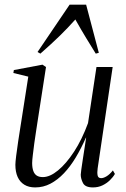

<svg xmlns="http://www.w3.org/2000/svg" viewBox="-20 -788 536 818"><path d="M130 10.5Q102.5 10.5 83.8 -1Q65 -12.5 55.2 -34Q45.5 -55.5 45.5 -86Q45.5 -96.5 49 -124.8Q52.5 -153 57.5 -186.2Q62.5 -219.5 66.8 -246Q71 -272.5 72 -279L100.5 -461.5L37 -477L39 -489.5L161 -512.5L176 -502.5L140 -270Q138 -256 134 -231Q130 -206 126.2 -178.2Q122.5 -150.5 119.8 -127.2Q117 -104 117 -93.5Q117 -73.5 121.8 -60Q126.5 -46.5 136.5 -40Q146.5 -33.5 162.5 -33.5Q192.5 -33.5 227.2 -62Q262 -90.5 295.8 -142.2Q329.5 -194 355 -263.5L391 -502.5H460L396 -70.5Q393.5 -53 395.8 -41Q398 -29 411 -29Q421 -29 434.2 -37Q447.5 -45 461 -62L469.5 -47Q461.5 -33 447.8 -19.8Q434 -6.5 416 2Q398 10.5 376 10.5Q343 10.5 333.5 -8.2Q324 -27 324 -44Q324 -48 326.5 -66.5Q329 -85 333 -110.5Q337 -136 340.8 -160.8Q344.5 -185.5 347 -201.5H346Q326 -156 302.8 -117.2Q279.5 -78.5 252.5 -50Q225.5 -21.5 195 -5.5Q164.5 10.5 130 10.5ZM152 -559.5 140 -566.5 276.5 -768H347L401 -563L388 -559.5Q368 -591.5 347.8 -624.8Q327.5 -658 301 -705Q269 -669 235.2 -636Q201.5 -603 152 -559.5Z"/></svg>

Font: Merriweather 144pt Light
Style: Italic
Weight: 300
Italic angle: -7.8°
Version: Version 2.101